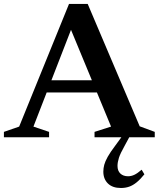

<svg xmlns="http://www.w3.org/2000/svg" viewBox="-27 -702 812 982"><path d="M180.5 -229V-291.5H522V-229ZM687.5 -56 764.5 -27.5V0H456.5V-27.5L541 -54.5L323.5 -580H348L144 -54.5L224 -27.5V0H-7V-27.5L71 -54.5L326 -682H421.5ZM610 44.5Q588.5 82.5 581.2 105.2Q574 128 574 146.5Q574 172 588.8 185.8Q603.5 199.5 628 199.5Q644 199.5 659.8 192.2Q675.5 185 697.5 166L711.5 189.5Q691 215 672 230.5Q653 246 633.5 252.8Q614 259.5 591.5 259.5Q548.5 259.5 525 236.5Q501.5 213.5 501.5 176Q501.5 158.5 506.2 140.8Q511 123 524 99.8Q537 76.5 562 43.5L612 -25H647.5Z"/></svg>

Font: Newsreader 16pt SemiBold
Style: Regular
Weight: 600
Designer: Hugues Gentile
Foundry: Production Type
Version: Version 1.003